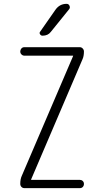

<svg xmlns="http://www.w3.org/2000/svg" viewBox="-20 -975 540 995"><path d="M92.8 -63.5 358.4 -683.6V-684.6L359.4 -685.5Q359.4 -686.5 358.4 -686.5H106.4Q97.7 -686.5 91.3 -692.9Q85 -699.2 85 -708Q85 -716.8 90.8 -723.6Q96.7 -730.5 106.4 -730.5H393.6Q402.3 -730.5 408.7 -723.6Q415 -716.8 415 -708Q415 -683.6 407.2 -667L141.6 -45.9V-44.9L140.6 -43.9Q140.6 -43 141.6 -43H393.6Q402.3 -43 408.7 -37.1Q415 -31.2 415 -22Q415 -12.7 409.2 -6.3Q403.3 0 393.6 0H106.4Q97.7 0 91.3 -6.3Q85 -12.7 85 -22.5Q85 -46.9 92.8 -63.5ZM267.6 -924.8Q289.1 -955.1 325.2 -955.1Q335.9 -955.1 340.3 -944.8Q344.7 -934.6 337.9 -926.8L243.2 -809.6Q228.5 -790 200.2 -790Q192.4 -790 187.5 -797.4Q182.6 -804.7 188.5 -811.5Z"/></svg>

Font: Rounded Mgen+ 1mn light
Style: Regular
Weight: 200
Designer: [Source Han Sans]
Ryoko NISHIZUKA  (kana & ideographs); Paul D. Hunt (Latin, Greek & Cyrillic); Wenlong ZHANG  (bopomofo
Version: Version 1.059.20150602